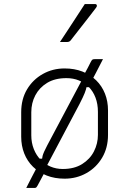

<svg xmlns="http://www.w3.org/2000/svg" viewBox="-20 -875 640 951"><path d="M490 -582Q481 -565 472.5 -548Q464 -531 455 -514Q446 -497 437 -480L432 -443H395L409 -446Q407 -433 399.5 -414Q392 -395 374 -360Q331 -279 288 -197.5Q245 -116 202 -35Q202 -33 202.5 -30Q203 -27 203 -25Q197 -13 190.5 -1.5Q184 10 178 22Q172 34 165 46Q161 53 158 54.5Q155 56 150 56Q145 56 139.5 56Q134 56 128.5 56Q123 56 118.5 56Q114 56 110 56Q118 40 126 24.5Q134 9 142 -6.5Q150 -22 158 -37L168 -89H195L188 -86Q189 -95 191 -103Q193 -111 198.5 -123.5Q204 -136 214 -155Q259 -240 304 -324.5Q349 -409 394 -494Q396 -498 397 -502Q398 -506 399 -510Q407 -524 414.5 -538.5Q422 -553 429 -567Q434 -577 437.5 -579.5Q441 -582 449 -582Q455 -582 459.5 -582Q464 -582 468.5 -582Q473 -582 478 -582Q483 -582 490 -582ZM300 -536Q349 -536 388.5 -520.5Q428 -505 456.5 -477Q485 -449 500 -411Q515 -373 515 -328V-207Q515 -143 486 -94Q457 -45 408 -17.5Q359 10 300 10Q251 10 211.5 -5.5Q172 -21 143.5 -49Q115 -77 100 -115Q85 -153 85 -198V-319Q85 -384 114 -432.5Q143 -481 192 -508.5Q241 -536 300 -536ZM309 -488Q252 -488 213.5 -464.5Q175 -441 155 -403Q135 -365 135 -319V-205Q135 -168 147.5 -136.5Q160 -105 182 -83Q202 -62 230 -50Q258 -38 291 -38Q348 -38 387 -62.5Q426 -87 445.5 -125.5Q465 -164 465 -207V-321Q465 -360 453 -391.5Q441 -423 419 -445Q399 -465 371 -476.5Q343 -488 309 -488ZM400 -855Q417 -855 426.5 -855Q436 -855 450 -855Q458 -855 459.5 -849Q461 -843 456 -837Q433 -807 414.5 -783Q396 -759 376.5 -734.5Q357 -710 330 -675Q328 -672 323.5 -669.5Q319 -667 313 -667Q303 -667 294.5 -667Q286 -667 277 -667Q297 -697 317.5 -728.5Q338 -760 359 -792Q380 -824 400 -855Z"/></svg>

Font: Recursive Sans Linear Light
Style: Regular
Weight: 300
Version: Version 1.085